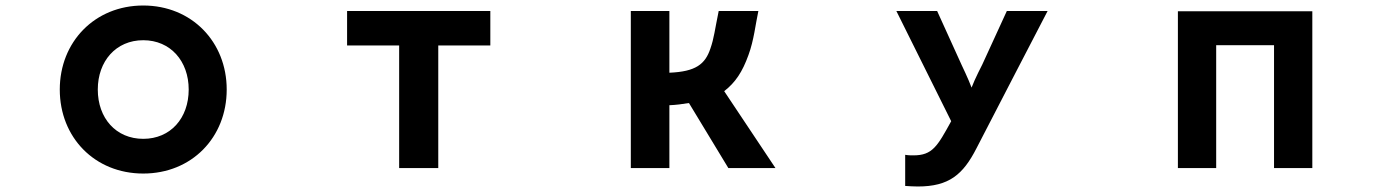

<svg xmlns="http://www.w3.org/2000/svg" viewBox="-20 -558 5040 697"><path d="M500 72C676 72 803 -59 803 -233C803 -406 676 -538 500 -538C324 -538 197 -406 197 -233C197 -59 324 72 500 72ZM500 -54C401 -54 335 -129 335 -233C335 -336 401 -412 500 -412C599 -412 665 -336 665 -233C665 -129 599 -54 500 -54Z M1429 52H1571V-393H1760V-518H1240V-393H1429Z M2481 -184 2624 52H2795L2609 -227C2650 -259 2675 -297 2697 -358C2717 -412 2723 -472 2733 -518H2589C2575 -450 2572 -419 2559 -382C2540 -325 2506 -298 2410 -294V-518H2270V52H2410V-176C2434 -177 2457 -180 2481 -184Z M3266 4V117C3282 118 3297 119 3312 119C3425 119 3476 76 3525 -20C3541 -52 3783 -518 3783 -518H3635L3546 -324C3546 -324 3519 -272 3507 -240C3496 -270 3471 -322 3471 -322L3382 -518H3234L3433 -118C3383 -27 3365 6 3296 6C3287 6 3277 6 3266 4Z M4605 52H4744V-517H4256V52H4395V-394H4605Z"/></svg>

Font: LINE Seed JP App_OTF Bold
Style: Regular
Weight: 700
Designer: LINE & Fontrix & Fontworks
Version: Version 1.009